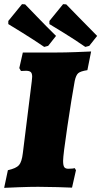

<svg xmlns="http://www.w3.org/2000/svg" viewBox="-37 -900 488 925"><path d="M267 -125Q267 -103 272.5 -95Q278 -87 292 -87Q305 -87 313 -88Q321 -89 323 -90L329 -80L310 4Q290 3 240 1.5Q190 0 147 0Q108 0 54 2Q0 4 -17 5L1 -80Q41 -89 54.5 -104.5Q68 -120 73 -162L116 -508Q118 -526 118 -530Q118 -547 111 -553Q104 -559 88 -559L64 -558L56 -572L73 -647H232Q276 -647 328.5 -649Q381 -651 402 -652L384 -562Q351 -557 340 -547.5Q329 -538 323 -510Q308 -428 287.5 -290Q267 -152 267 -125ZM3 -784V-799L69 -880L84 -879Q97 -866 141 -820Q185 -774 233 -727L195 -679L176 -674Q123 -710 70.5 -742.5Q18 -775 3 -784ZM201 -784V-799L267 -880L282 -879Q295 -866 339.5 -820Q384 -774 431 -727L393 -679L374 -674Q322 -710 269 -742.5Q216 -775 201 -784Z"/></svg>

Font: Alegreya Black
Style: Italic
Weight: 900
Italic angle: -7°
Designer: Juan Pablo del Peral
Foundry: Huerta Tipografica
Version: Version 2.007; ttfautohint (v1.6)